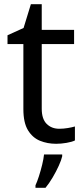

<svg xmlns="http://www.w3.org/2000/svg" viewBox="-20 -679 401 920"><path d="M264 -62Q284 -62 305 -65.5Q326 -69 339 -73V-6Q325 1 299 5.5Q273 10 249 10Q207 10 171.5 -4.5Q136 -19 114 -55Q92 -91 92 -156V-468H16V-510L93 -545L128 -659H180V-536H335V-468H180V-158Q180 -109 203.5 -85.5Q227 -62 264 -62ZM278 70Q274 88 261.5 115.5Q249 143 232.5 171Q216 199 198 221H150V209Q158 192 166.5 165.5Q175 139 182 110.5Q189 82 191 61H278Z"/></svg>

Font: RS Noto Sans
Style: Regular
Weight: 400
Designer: Monotype Design Team
Foundry: Monotype Imaging Inc.
Version: Version 3.10